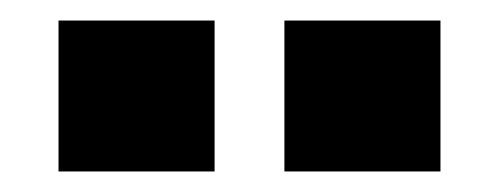

<svg xmlns="http://www.w3.org/2000/svg" viewBox="-20 -770 480 187"><path d="M189 -750H37V-603H189ZM409 -750H257V-603H409Z"/></svg>

Font: Chivo Light
Style: Bold
Weight: 900
Designer: Hector Gatti
Foundry: Omnibus-Type
Version: Version 1.003;PS 001.003;hotconv 1.0.70;makeotf.lib2.5.58329